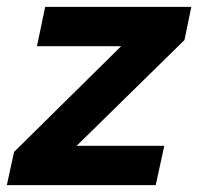

<svg xmlns="http://www.w3.org/2000/svg" viewBox="-49 -541 579 561"><path d="M-29 0 -8 -97 305 -406H59L83 -521H510L490 -424L175 -115H431L406 0Z"/></svg>

Font: Red Hat Display
Style: Bold Italic
Weight: 700
Italic angle: -12°
Designer: Pentagram, MCKL
Foundry: Pentagram, MCKL
Version: Version 1.023; ttfautohint (v1.8.3)